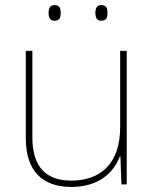

<svg xmlns="http://www.w3.org/2000/svg" viewBox="-20 -729 613 759"><path d="M172 -678C172 -661 177 -647 195 -647C217 -647 220 -661 220 -678C220 -694 217 -709 195 -709C177 -709 172 -694 172 -678ZM357 -678C357 -661 362 -647 380 -647C402 -647 405 -661 405 -678C405 -694 402 -709 380 -709C362 -709 357 -694 357 -678ZM481 -528H455V-226C455 -82 377 -15 262 -15C163 -15 108 -68 108 -186V-528H82V-182C82 -57 144 10 262 10C374 10 431 -50 454 -111H456L460 0H481Z"/></svg>

Font: Noto Sans Ethiopic Thin
Style: Regular
Weight: 100
Designer: Monotype Design Team
Foundry: Monotype Imaging Inc.
Version: Version 2.102